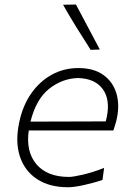

<svg xmlns="http://www.w3.org/2000/svg" viewBox="-20 -798 568 828"><path d="M273 9.5Q193 9.5 139.5 -25.8Q86 -61 65.5 -124.2Q45 -187.5 63 -271Q78 -342.5 114.5 -394.8Q151 -447 203.2 -475.8Q255.5 -504.5 317.5 -504.5Q384.5 -504.5 425.8 -474.8Q467 -445 481.8 -395.8Q496.5 -346.5 484 -287.5Q481.5 -275.5 477 -261Q472.5 -246.5 469 -235.5H104Q91 -144 137.2 -89.5Q183.5 -35 277.5 -35Q295.5 -35 338.2 -45Q381 -55 429 -74L422 -22Q386.5 -10 343 -0.2Q299.5 9.5 273 9.5ZM316.5 -461.5Q247.5 -459.5 191.5 -414.8Q135.5 -370 111.5 -273.5L436 -274.5Q438.5 -284.5 440.5 -293.5Q456 -369 422.8 -414.2Q389.5 -459.5 316.5 -461.5ZM371 -583Q341 -629.5 310 -679.5Q279 -729.5 252 -777.5L307.5 -778.5Q333.5 -730 359 -681.5Q384.5 -633 410.5 -584.5Z"/></svg>

Font: Commissioner Loud ExtraLight
Style: Italic
Weight: 200
Italic angle: -12°
Designer: Kostas Bartsokas
Foundry: Kostas Bartsokas
Version: Version 1.000; ttfautohint (v1.8.3)